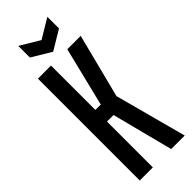

<svg xmlns="http://www.w3.org/2000/svg" viewBox="-287 -907 933 933"><g transform="rotate(-45 180.0 -440.0)"><path d="M40 0V-700H130V-395H167L242 -700H334L250 -370L349 0H256L175 -315H130V0ZM285 -880V-800L185 -740L85 -800V-880L185 -820Z"/></g></svg>

Font: Tektur Condensed
Style: Regular
Weight: 400
Width: 3
Designer: Adam Jagosz
Foundry: Adam Jagosz
Version: Version 1.005;gftools[0.9.30]